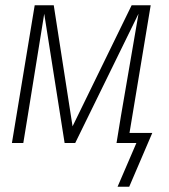

<svg xmlns="http://www.w3.org/2000/svg" viewBox="-20 -540 640 725"><path d="M424 165 495 0H420L437 -104Q453 -200 470 -296Q487 -392 503 -488L264 0H224L147 -488Q131 -392 116 -296Q101 -200 85 -104L68 0H25L111 -520H183L254 -63L477 -520H549L469 -38H555L468 165Z"/></svg>

Font: Iosevka XLt Ex Obl
Style: Regular
Weight: 200
Width: 7
Italic angle: -9°
Monospace: yes
Designer: Belleve Invis
Foundry: Belleve Invis
Version: Version 32.5.0; ttfautohint (v1.8.4)